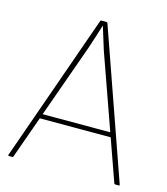

<svg xmlns="http://www.w3.org/2000/svg" viewBox="-101 -734 709 813"><g transform="rotate(15 254.0 -327.5)"><path d="M14 0Q9 0 10 -4L239 -653Q240 -655 243 -655H266Q269 -655 270 -653L498 -4Q500 0 495 0H480Q477 0 475 -2L286 -535Q278 -560 270.5 -585Q263 -610 255 -635H254Q246 -610 238 -584Q230 -558 221 -532L32 -2Q31 0 28 0ZM90 -188 98 -208H409L416 -188Z"/></g></svg>

Font: Sofia Sans Semi Condensed Thin
Style: Regular
Weight: 250
Version: Version 4.100